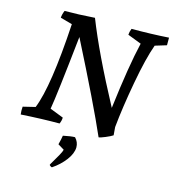

<svg xmlns="http://www.w3.org/2000/svg" viewBox="-129 -757 1013 1122"><g transform="rotate(15 377.0 -195.5)"><path d="M507 19Q429 -160 247 -518Q208 -154 193 -70L275 -38Q275 -20 266 0Q158 0 33 8Q30 -13 32 -39L106 -57Q162 -195 185 -579L113 -599Q114 -619 124 -643Q205 -643 306 -650Q381 -458 537 -167Q569 -430 603 -573L520 -605Q521 -623 529 -643Q649 -643 754 -650V-604L685 -583Q654 -498 625.5 -342Q597 -186 585 -64L589 -15Q576 -6 546 6.5Q516 19 507 19ZM289 259Q285 259 279 254.5Q273 250 273 248Q273 246 286 224.5Q299 203 313 178Q327 153 329 142L291 119Q300 85 303 64Q350 54 374 54Q397 78 397 110Q396 147 365.5 187.5Q335 228 289 259Z"/></g></svg>

Font: Albura Medium
Style: Italic
Weight: 462
Italic angle: -7°
Designer: Mercedes Jáuregui
Foundry: Omnibus-Type Team
Version: Version 1.000